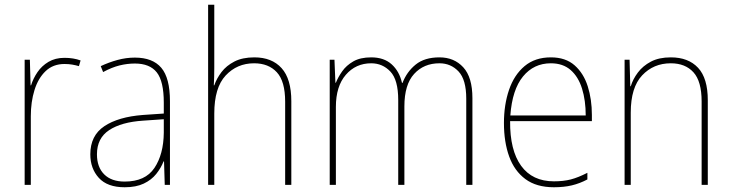

<svg xmlns="http://www.w3.org/2000/svg" viewBox="-20 -780 3085 810"><path d="M252 -536Q290 -536 320 -525L313 -501Q299 -505 284.5 -507.5Q270 -510 252 -510Q204 -510 172.5 -480Q141 -450 125.5 -400Q110 -350 110 -290V0H84V-528H106L109 -420H111Q120 -449 138 -475.5Q156 -502 184.5 -519Q213 -536 252 -536Z M549 -537Q624 -537 660.5 -494Q697 -451 697 -353V0H675L672 -99H670Q659 -71 639 -46Q619 -21 586.5 -5.5Q554 10 506 10Q433 10 397 -29.5Q361 -69 361 -129Q361 -208 420 -247.5Q479 -287 583 -295L671 -301V-347Q671 -437 641.5 -474.5Q612 -512 549 -512Q517 -512 484.5 -504Q452 -496 415 -476L405 -501Q439 -517 475.5 -527Q512 -537 549 -537ZM584 -271Q492 -265 440.5 -231Q389 -197 389 -129Q389 -75 419.5 -44.5Q450 -14 506 -14Q593 -14 631.5 -71.5Q670 -129 671 -220V-277Z M884 -495Q884 -472 883.5 -455.5Q883 -439 882 -420H884Q894 -449 914.5 -476Q935 -503 969 -520.5Q1003 -538 1053 -538Q1127 -538 1168 -492.5Q1209 -447 1209 -353V0H1183V-351Q1183 -437 1148 -475Q1113 -513 1052 -513Q980 -513 932 -461.5Q884 -410 884 -301V0H858V-760H884Z M1834 -538Q1896 -538 1934.5 -496Q1973 -454 1973 -366V0H1947V-364Q1947 -444 1914.5 -478.5Q1882 -513 1834 -513Q1768 -513 1727 -468Q1686 -423 1686 -331V0H1660V-358Q1660 -443 1627 -478Q1594 -513 1546 -513Q1481 -513 1439 -464.5Q1397 -416 1397 -329V0H1371V-528H1391L1395 -431H1397Q1406 -454 1423.5 -479Q1441 -504 1470.5 -521Q1500 -538 1546 -538Q1600 -538 1632.5 -508.5Q1665 -479 1676 -430H1678Q1696 -477 1733.5 -507.5Q1771 -538 1834 -538Z M2304 -538Q2366 -538 2404 -504.5Q2442 -471 2459.5 -416Q2477 -361 2477 -295V-269H2132Q2131 -146 2178.5 -80.5Q2226 -15 2317 -15Q2357 -15 2388 -23Q2419 -31 2458 -51V-23Q2426 -6 2392.5 2Q2359 10 2317 10Q2243 10 2196.5 -24.5Q2150 -59 2128 -120Q2106 -181 2106 -261Q2106 -338 2127.5 -401Q2149 -464 2193 -501Q2237 -538 2304 -538ZM2304 -513Q2232 -513 2186.5 -457.5Q2141 -402 2133 -293H2451Q2451 -356 2435.5 -406Q2420 -456 2387.5 -484.5Q2355 -513 2304 -513Z M2810 -538Q2884 -538 2925 -494Q2966 -450 2966 -357V0H2940V-352Q2940 -437 2905.5 -475Q2871 -513 2810 -513Q2737 -513 2689 -462Q2641 -411 2641 -305V0H2615V-528H2636L2639 -416H2641Q2650 -446 2671 -474Q2692 -502 2726 -520Q2760 -538 2810 -538Z"/></svg>

Font: Noto Sans Myanmar UI SemiCondensed Thin
Style: Regular
Weight: 100
Width: 4
Designer: Monotype Design Team
Foundry: Monotype Imaging Inc.
Version: Version 2.103; ttfautohint (v1.8.4.7-5d5b)